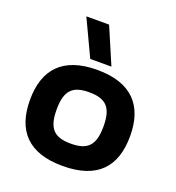

<svg xmlns="http://www.w3.org/2000/svg" viewBox="-131 -814 851 928"><g transform="rotate(20 294.5 -349.5)"><path d="M243 -522H352L272 -709H155ZM294 10C472 10 552 -79 552 -237C552 -394 471 -484 294 -484C118 -484 37 -394 37 -237C37 -79 117 10 294 10ZM294 -105C208 -105 174 -140 174 -237C174 -334 208 -369 294 -369C381 -369 415 -334 415 -237C415 -140 381 -105 294 -105Z"/></g></svg>

Font: Kanit Medium
Style: Regular
Weight: 500
Designer: Katatrad Team
Foundry: CadsonDemak
Version: Version 1.000;PS 001.000;hotconv 1.0.88;makeotf.lib2.5.64775